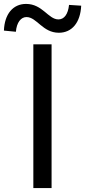

<svg xmlns="http://www.w3.org/2000/svg" viewBox="-70 -959 434 979"><path d="M100 0H193V-733H100ZM230 -792C297 -792 340 -844 344 -930L282 -934C277 -886 257 -860 228 -860C176 -860 147 -939 63 -939C-4 -939 -47 -887 -50 -803L11 -797C15 -845 37 -872 65 -872C118 -872 147 -792 230 -792Z"/></svg>

Font: Noto Sans T Chinese Regular
Style: Regular
Weight: 400
Designer: Ryoko NISHIZUKA (kana & ideographs); Paul D. Hunt (Latin, Greek & Cyrillic); Wenlong ZHANG (bopomofo); Sandoll Communica
Foundry: Adobe Systems Incorporated
Version: Version 1.000;PS 1;hotconv 1.0.78;makeotf.lib2.5.61930